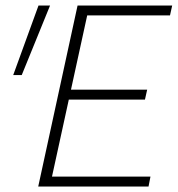

<svg xmlns="http://www.w3.org/2000/svg" viewBox="-20 -678 648 698"><path d="M520 0H119L262 -658H606L598 -622H297L169 -36H527ZM203 -316 211 -352H515L507 -316ZM59 -405H28L120 -658H162Z"/></svg>

Font: Ysabeau Office ExtraLight
Style: Italic
Weight: 250
Italic angle: -12°
Designer: Christian Thalmann (Catharsis Fonts)
Version: Version 2.001;gftools[0.9.30]; featfreeze: tnum,lnum,ss02